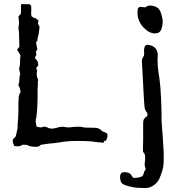

<svg xmlns="http://www.w3.org/2000/svg" viewBox="-20 -721 873 943"><path d="M160.2 -473.1 155.8 -467.3 158.7 -456.5V-454.1Q158.7 -448.7 155.3 -444.8Q152.3 -441.4 152.3 -438Q152.3 -433.6 157.7 -428.7Q167.5 -420.4 168 -399.9L157.7 -386.7L160.2 -380.4Q162.1 -376.5 162.1 -374V-372.6Q162.1 -370.6 161.6 -367.7L160.6 -364.3L160.2 -360.8Q160.2 -349.1 162.1 -343.3L164.6 -336.9L166.5 -330.6Q167 -328.1 167 -325.7Q167 -321.8 165 -317.9Q166.5 -314.5 166.5 -310.1Q166.5 -307.6 166 -305.2L165.5 -299.3L165 -293L164.6 -265.1V-236.8Q163.6 -181.2 158.7 -144.5Q155.3 -136.7 155.3 -127V-122.6L157.2 -111.8L158.7 -100.6Q169.9 -95.2 179.2 -95.2Q184.6 -95.2 189.5 -97.2Q194.3 -99.1 198.7 -99.1Q205.6 -99.1 211.9 -95.2Q222.7 -89.4 235.4 -89.4Q245.1 -89.4 255.9 -92.8Q272.9 -98.6 286.6 -98.6Q293 -98.6 298.8 -97.2Q306.2 -95.2 316.4 -95.2Q320.3 -95.2 324.7 -95.7L337.4 -97.2L350.6 -98.1Q357.4 -98.6 363.8 -98.6Q381.8 -98.6 392.1 -95.2Q394 -94.2 397.9 -94.2H404.3L448.7 -93.3Q467.3 -91.8 477.1 -81.1Q480.5 -76.7 489.3 -73.2L503.9 -67.4Q508.3 -62 508.3 -55.2Q508.3 -52.2 507.3 -48.8L504.4 -40L501 -30.8Q500 -29.8 498.5 -29.8L494.6 -29.3Q490.7 -28.3 489.7 -23.4Q489.7 -20.5 486.8 -20H483.9L481 -20.5L448.7 -23.9L426.3 -26.9Q395 -28.8 361.3 -28.8Q311.5 -28.8 273.9 -22L252 -18.6L230.5 -16.6Q201.7 -13.7 187 -10.7L182.1 -9.8Q178.7 -8.8 177.7 -7.3Q170.9 0 156.7 0Q129.4 0 115.7 -7.8Q111.3 -10.3 93.3 -10.3Q89.8 -10.3 87.4 -8.3Q80.1 -2.9 69.8 -2.4L60.1 -2.9L51.3 -3.4L48.3 -8.3L46.4 -12.2Q42.5 -21.5 42.5 -28.3Q42.5 -40 53.7 -46.4Q55.2 -47.4 56.2 -49.8Q57.6 -51.8 57.6 -53.7L61 -66.9L64 -80.1Q66.9 -91.3 66.9 -100.6Q66.9 -104 66.4 -106.9V-109.4Q69.8 -134.3 70.3 -173.3V-205.1L71.3 -237.3Q72.3 -259.3 81.5 -267.6L79.6 -276.4L78.1 -284.7Q76.2 -294.4 71.8 -299.8Q70.8 -300.8 70.3 -303.2Q70.3 -305.2 70.8 -306.6Q74.7 -313.5 75.2 -329.1L75.7 -340.8Q76.2 -347.2 78.1 -352.1Q79.1 -354 79.1 -356.9Q79.1 -358.9 78.6 -361.3L77.1 -366.7L76.2 -371.6Q74.2 -377.4 74.2 -382.3Q74.2 -387.2 75.7 -391.1Q78.6 -401.4 78.6 -415V-425.8Q78.6 -429.7 79.1 -435.1L80.1 -441.9L80.6 -448.7L76.7 -455.1L72.8 -461.9Q67.9 -470.2 64 -477.1L69.8 -484.4L75.2 -491.2L74.2 -527.8L73.2 -563.5L71.8 -576.7L70.8 -580.1L70.3 -583.5L72.3 -596.7Q73.7 -605 73.7 -609.9Q73.7 -614.7 72.3 -623L70.8 -636.7V-637.7Q70.8 -643.1 75.7 -646Q83 -650.4 83 -661.6V-700.2H87.9L92.3 -700.7L122.1 -700.2L127 -699.7Q133.8 -693.8 133.8 -682.6V-681.2L133.3 -663.1Q132.8 -659.2 132.8 -655.8Q132.8 -646 135.7 -640.1L149.4 -631.3Q151.4 -632.8 153.3 -632.8Q154.3 -632.8 155.3 -632.3L157.2 -630.4L158.7 -627.9Q161.6 -623.5 165 -623.5Q167.5 -623.5 169.4 -625L168.5 -620.1L168 -616.2L167 -609.4V-607.4L166.5 -605.5V-602.5Q173.8 -596.2 173.8 -585.4V-583L172.4 -572.8L170.9 -562Q170.4 -555.2 167.5 -543.9L165 -534.7L163.6 -525.4V-521.5Q163.6 -519 161.1 -518.1Q157.2 -516.1 157.2 -512.2Q157.2 -510.7 157.7 -509.3L160.6 -494.1L163.6 -478ZM702.1 -570.8Q663.1 -600.1 656.2 -644Q655.3 -651.4 655.3 -659.2Q655.3 -666.5 656.2 -674.3Q658.2 -687.5 671.4 -687.5Q676.3 -687.5 682.1 -686Q686 -685.1 689.9 -685.1Q694.8 -685.1 696.8 -686.5Q705.1 -693.8 718.3 -693.8Q727.1 -693.8 738.3 -690.4Q761.2 -683.1 768.1 -663.6Q779.3 -632.8 779.3 -613.3Q779.3 -609.9 778.8 -606.4L776.4 -591.8Q774.4 -583 772.5 -577.1Q764.6 -557.1 741.2 -557.1H735.8Q717.8 -559.1 702.1 -570.8ZM779.3 -47.4 782.2 -3.4Q784.2 26.9 784.2 52.7Q784.2 69.8 783.2 85.4Q781.7 112.3 763.2 155.3Q754.4 175.3 735.8 188.5Q716.3 202.6 692.9 202.6H691.4Q647.9 202.1 629.4 197.8Q591.3 189.5 581.5 181.6Q569.8 172.9 569.8 147.5Q569.8 124.5 591.8 124.5Q597.7 124.5 605 126Q619.1 129.4 623.5 137.2Q631.8 150.9 635.7 152.3Q637.2 152.8 640.6 152.8Q646 152.8 657.7 151.4Q679.2 148.4 683.6 137.7L686.5 127.9Q688 121.6 690.9 117.2Q693.4 114.7 694.3 111.3Q695.3 108.9 695.3 107.4Q695.3 105.5 694.3 104.5Q690.4 97.2 690.4 86.4Q690.4 83 690.9 79.6L692.4 66.9Q692.9 62 692.9 58.1V54.2L691.9 40.5Q690.4 32.7 685.1 27.8Q682.1 24.9 682.1 20L683.1 -43.5V-117.7Q683.1 -124 684.1 -127.9Q686.5 -139.6 698.2 -147Q704.6 -150.9 704.6 -158.2Q704.6 -165 700.2 -170.4Q692.4 -180.2 689.9 -193.8L689 -205.6L688 -217.8Q687.5 -231 685.5 -259.8Q685.1 -271 684.1 -286.6L682.6 -315.9Q678.7 -392.6 677.2 -413.6Q676.8 -416.5 676.8 -419.4Q676.8 -432.1 682.6 -439.9Q688 -446.8 688 -457.5L687.5 -466.3V-475.6Q689 -495.6 697.8 -499.5Q700.7 -501 705.1 -501Q713.9 -501 728 -495.1Q747.1 -487.3 753.4 -463.9Q754.9 -458.5 754.9 -451.7L754.4 -439Q753.9 -432.6 753.9 -425.3Q753.9 -387.2 763.2 -334Q767.6 -307.6 771 -238.3Q773.4 -184.1 773.4 -151.9V-136.2Q773.4 -119.6 775.9 -91.8Z"/></svg>

Font: Kurland
Style: Regular
Weight: 400
Designer: GGBot
Version: 0.22